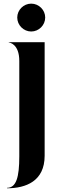

<svg xmlns="http://www.w3.org/2000/svg" viewBox="-20 -808 340 1030"><path d="M18 199.5V202C119.5 202 219.5 163.5 219.5 27.5V-581.5H27V-580C32 -580 83.5 -571.5 83.5 -481V31C83.5 143 67 199.5 18 199.5ZM147.5 -639C188.5 -639 222.5 -673 222.5 -714C222.5 -754.5 188.5 -788.5 147.5 -788.5C106.5 -788.5 72.5 -754.5 72.5 -714C72.5 -673 106.5 -639 147.5 -639Z"/></svg>

Font: Beautique Display
Style: Bold
Weight: 700
Designer: Nhat-Quang Ngo
Version: Version 1.100;Glyphs 3.2.3 (3260)